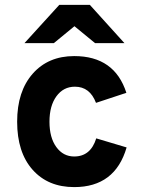

<svg xmlns="http://www.w3.org/2000/svg" viewBox="-20 -752 587 784"><path d="M200 -576H80L222 -732H347L488 -576H368L284 -645ZM50 -255Q50 -379 113.5 -451Q177 -523 283 -523Q448 -523 496 -373L372 -332Q347 -398 286 -398Q239 -398 210.5 -359Q182 -320 182 -255Q182 -190 210 -151.5Q238 -113 283 -113Q350 -113 373 -187L497 -150Q450 12 283 12Q176 12 113 -59Q50 -130 50 -255Z"/></svg>

Font: ReCut ExtraBold
Style: Regular
Weight: 800
Designer: Giant Group (for alternate capitals set)
Version: Version 2.002;FEAKit 1.0